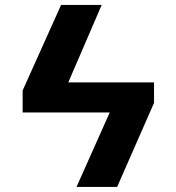

<svg xmlns="http://www.w3.org/2000/svg" viewBox="-20 -734 692 754"><path d="M379.3 -714.5H219.8L68.9 -378.6V-292.3H410.9L280.5 0H440L584.9 -329.9V-410.5H248.2Z"/></svg>

Font: Inter-Hewn
Style: Bold
Weight: 700
Designer: Rasmus Andersson
Foundry: rsms
Version: Version 3.012;git-f93a4a705